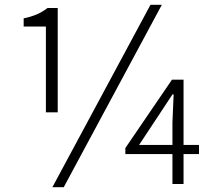

<svg xmlns="http://www.w3.org/2000/svg" viewBox="-20 -762 891 795"><path d="M219 -297V-729H177C150 -708 121 -695 78 -686V-652H170V-297ZM603 -742 197 13H244L650 -742ZM556 -162 634 -280 694 -371H699L694 -255V-162ZM804 -162H740V-432H692L499 -149V-124H694V0H740V-124H804Z"/></svg>

Font: Source Han Sans SC Light
Style: Regular
Weight: 300
Designer: Ryoko NISHIZUKA (kana & ideographs); Paul D. Hunt (Latin, Greek & Cyrillic); Wenlong ZHANG (bopomofo); Sandoll Communica
Foundry: Adobe Systems Incorporated
Version: Version 1.004;PS 1.004;hotconv 1.0.82;makeotf.lib2.5.63406